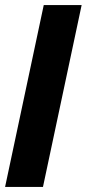

<svg xmlns="http://www.w3.org/2000/svg" viewBox="-40 -735 341 755"><path d="M-20 0 132 -715H281L129 0Z"/></svg>

Font: Radio Canada Big
Style: Bold Italic
Weight: 700
Italic angle: -12°
Designer: Étienne Aubert Bonn
Foundry: Coppers and Brasses
Version: Version 1.001